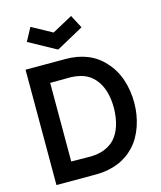

<svg xmlns="http://www.w3.org/2000/svg" viewBox="-142 -1104 1012 1206"><g transform="rotate(-15 364.5 -501.0)"><path d="M172 -1002 304 -930 436.5 -1002 481.5 -916.5 304 -819 126 -916.5ZM581 -650Q630.5 -597.5 654.8 -526.5Q679 -455.5 679 -374Q679 -295.5 654.5 -223.5Q630 -151 583.5 -101Q537 -51 472.5 -25.5Q408 0 332.5 0H73V-750H334.5Q411 -750 473.5 -725Q536 -700 581 -650ZM486.5 -181Q544.5 -247.5 547 -374Q547 -499 487.5 -567.5Q457.5 -601 420.5 -615Q383.5 -629 333.5 -631L201 -630V-119L332.5 -117.5Q432.5 -121.5 486.5 -181Z"/></g></svg>

Font: Russisch Sans
Style: Bold
Weight: 700
Designer: Michael Sharanda (font) & Cristiano Sobral (main changes)
Foundry: Michael Sharanda
Version: Version 2.00;September 8, 2020;FontCreator 13.0.0.2681 64-bi